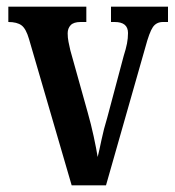

<svg xmlns="http://www.w3.org/2000/svg" viewBox="-20 -556 525 576"><path d="M67 -439Q58 -470 44.5 -480Q31 -490 5 -490V-536H239V-490H222Q201 -490 192 -480.5Q183 -471 183 -456Q183 -443 185.5 -430.5Q188 -418 191 -405L243 -219Q253 -184 261 -147Q269 -110 273 -85Q278 -105 284.5 -136.5Q291 -168 302 -204L351 -388Q358 -410 361 -425.5Q364 -441 364 -457Q364 -490 324 -490H313V-536H484V-490H469Q449 -490 438.5 -474.5Q428 -459 416 -414L298 0H195Z"/></svg>

Font: Noto Serif Devanagari ExtraCondensed SemiBold
Style: Regular
Weight: 600
Width: 2
Designer: Universal Thirst, Indian Type Foundry and the Monotype Design Team
Foundry: Monotype Imaging Inc.
Version: Version 2.004; ttfautohint (v1.8.4.7-5d5b)